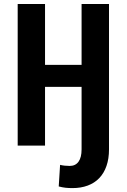

<svg xmlns="http://www.w3.org/2000/svg" viewBox="-20 -731 640 964"><path d="M206.1 -710.9V-405.3H389.6V-710.9H527.3V19Q527.3 65.9 514.6 102.3Q502 138.7 478.3 163.3Q454.6 188 420.4 200.7Q386.2 213.4 343.8 213.4Q325.2 213.4 309.3 211.7Q293.5 210 274.9 205.1L281.7 96.7Q292.5 99.6 305.2 100.8Q317.9 102.1 330.1 102.1Q358.9 102.1 374.3 80.8Q389.6 59.6 389.6 19V-294.9H206.1V0H68.8V-710.9Z"/></svg>

Font: Roboto Mono
Style: Bold
Weight: 700
Designer: Google
Version: Version 2.000985; 2015; ttfautohint (v1.3)